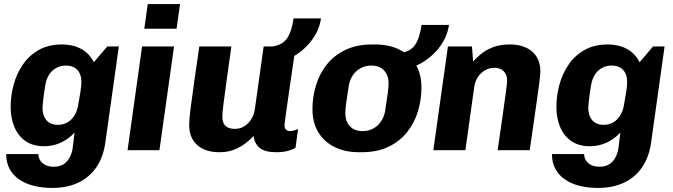

<svg xmlns="http://www.w3.org/2000/svg" viewBox="-20 -740 3318 946"><path d="M237 186Q189.5 186 148.2 176Q107 166 76 145.2Q45 124.5 27.8 93Q10.5 61.5 10.5 19H169Q169 34.5 177.2 49Q185.5 63.5 202.8 72.5Q220 81.5 245.5 81.5Q276.5 81.5 296 67.2Q315.5 53 325.8 31Q336 9 338.5 -13.5L347.5 -87Q320.5 -57 281.8 -38.2Q243 -19.5 197 -19.5Q143 -19.5 106.5 -44.5Q70 -69.5 51.2 -113.5Q32.5 -157.5 32.5 -213Q32.5 -268 47.2 -322.5Q62 -377 92.8 -422Q123.5 -467 171.5 -494Q219.5 -521 286 -521Q338.5 -521 379 -499.5Q419.5 -478 442.5 -433.5L508.5 -511H565.5L499 -37.5Q489 34 454.8 84Q420.5 134 365.5 160Q310.5 186 237 186ZM264.5 -125Q304.5 -125 330.8 -151Q357 -177 364 -216Q370.5 -250.5 375.8 -283.8Q381 -317 381 -335Q381 -374.5 360.8 -395.8Q340.5 -417 304.5 -417Q280.5 -417 259.2 -406.2Q238 -395.5 223.2 -374Q208.5 -352.5 203 -319Q196 -276.5 192.8 -247.5Q189.5 -218.5 189.5 -208.5Q189.5 -170 209 -147.5Q228.5 -125 264.5 -125Z M608.5 0 680 -511H837.5L765.5 0ZM691 -598.5 708 -720H867L850 -598.5Z M1061 10Q991 10 951.5 -25.5Q912 -61 912 -125Q912 -149 918.8 -203.5Q925.5 -258 936.8 -337Q948 -416 962 -511H1120Q1106 -410.5 1096 -339.5Q1086 -268.5 1080.8 -225.5Q1075.5 -182.5 1075.5 -165Q1075.5 -134 1091.2 -119.5Q1107 -105 1136.5 -105Q1163.5 -105 1184.2 -118.2Q1205 -131.5 1218.5 -153.8Q1232 -176 1235.5 -201L1279 -511H1437Q1429.5 -460.5 1423 -416.5Q1416.5 -372.5 1411 -334.8Q1405.5 -297 1401 -265.5Q1396.5 -234 1393 -209.2Q1389.5 -184.5 1387 -166.5Q1384.5 -148.5 1383.2 -137Q1382 -125.5 1382 -121Q1382 -107 1390.2 -100.5Q1398.5 -94 1408 -94Q1418 -94 1429 -97.2Q1440 -100.5 1448.5 -104.5L1436 -11.5Q1424 -4.5 1400.5 2.8Q1377 10 1342 10Q1285 10 1259.5 -11.2Q1234 -32.5 1229 -70Q1215.5 -54.5 1192 -35.8Q1168.5 -17 1135.8 -3.5Q1103 10 1061 10ZM1311 -426.5 1323 -511Q1373 -519 1395.2 -552.2Q1417.5 -585.5 1426.5 -649.5H1561.5Q1554 -594.5 1519 -545.8Q1484 -497 1430 -464.5Q1376 -432 1311 -426.5Z M1749.5 10Q1679 10 1627.5 -16Q1576 -42 1547.8 -89.2Q1519.5 -136.5 1519.5 -202Q1519.5 -263 1537 -320.2Q1554.5 -377.5 1590.8 -422.8Q1627 -468 1682.8 -494.5Q1738.5 -521 1814 -521H1827.5Q1898 -521 1949.2 -495Q2000.5 -469 2028.5 -421.8Q2056.5 -374.5 2056.5 -309Q2056.5 -248 2039 -190.8Q2021.5 -133.5 1985.2 -88.2Q1949 -43 1893.5 -16.5Q1838 10 1762 10ZM1766.5 -94Q1796 -94 1819.2 -106.8Q1842.5 -119.5 1858 -142.8Q1873.5 -166 1878 -196Q1885 -240.5 1889.8 -275.8Q1894.5 -311 1894.5 -329Q1894.5 -369.5 1872 -393.2Q1849.5 -417 1809.5 -417Q1780.5 -417 1757 -404.2Q1733.5 -391.5 1718.2 -368.8Q1703 -346 1698 -315Q1691 -271 1686.2 -235.8Q1681.5 -200.5 1681.5 -182Q1681.5 -141.5 1704.2 -117.8Q1727 -94 1766.5 -94ZM1941.5 -394 1953.5 -478.5Q2003.5 -486.5 2025.8 -519.8Q2048 -553 2057 -617H2192Q2184.5 -562 2149.5 -513.2Q2114.5 -464.5 2060.5 -432Q2006.5 -399.5 1941.5 -394Z M2115 0 2187 -511H2305.5L2311 -436.5Q2327 -455.5 2351.2 -475Q2375.5 -494.5 2410.2 -507.8Q2445 -521 2491.5 -521Q2561.5 -521 2602 -485.8Q2642.5 -450.5 2642.5 -387.5Q2642.5 -379.5 2641 -364.8Q2639.5 -350 2636.2 -324Q2633 -298 2626.8 -255.8Q2620.5 -213.5 2611.8 -150.8Q2603 -88 2590 0H2432Q2444.5 -86 2452.8 -144.2Q2461 -202.5 2466 -239Q2471 -275.5 2473.8 -296Q2476.5 -316.5 2477.5 -326.5Q2478.5 -336.5 2478.5 -342.5Q2478.5 -373 2461.5 -389.5Q2444.5 -406 2415 -406Q2391 -406 2370 -393.8Q2349 -381.5 2335 -361Q2321 -340.5 2317 -314.5L2273 0Z M2926 186Q2878.5 186 2837.2 176Q2796 166 2765 145.2Q2734 124.5 2716.8 93Q2699.5 61.5 2699.5 19H2858Q2858 34.5 2866.2 49Q2874.5 63.5 2891.8 72.5Q2909 81.5 2934.5 81.5Q2965.5 81.5 2985 67.2Q3004.5 53 3014.8 31Q3025 9 3027.5 -13.5L3036.5 -87Q3009.5 -57 2970.8 -38.2Q2932 -19.5 2886 -19.5Q2832 -19.5 2795.5 -44.5Q2759 -69.5 2740.2 -113.5Q2721.5 -157.5 2721.5 -213Q2721.5 -268 2736.2 -322.5Q2751 -377 2781.8 -422Q2812.5 -467 2860.5 -494Q2908.5 -521 2975 -521Q3027.5 -521 3068 -499.5Q3108.5 -478 3131.5 -433.5L3197.5 -511H3254.5L3188 -37.5Q3178 34 3143.8 84Q3109.5 134 3054.5 160Q2999.5 186 2926 186ZM2953.5 -125Q2993.5 -125 3019.8 -151Q3046 -177 3053 -216Q3059.5 -250.5 3064.8 -283.8Q3070 -317 3070 -335Q3070 -374.5 3049.8 -395.8Q3029.5 -417 2993.5 -417Q2969.5 -417 2948.2 -406.2Q2927 -395.5 2912.2 -374Q2897.5 -352.5 2892 -319Q2885 -276.5 2881.8 -247.5Q2878.5 -218.5 2878.5 -208.5Q2878.5 -170 2898 -147.5Q2917.5 -125 2953.5 -125Z"/></svg>

Font: Chivo Medium
Style: Italic
Weight: 500
Italic angle: -8.05°
Designer: Hector Gatti
Foundry: Omnibus-Type
Version: Version 2.002